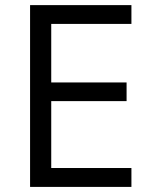

<svg xmlns="http://www.w3.org/2000/svg" viewBox="-20 -734 596 754"><path d="M496.1 0H98.1V-713.9H496.1V-640.1H181.2V-410.2H477.1V-336.9H181.2V-74.2H496.1Z"/></svg>

Font: f02034202
Style: Regular
Weight: 400
Foundry: Ascender Corporation
Version: Version 1.10